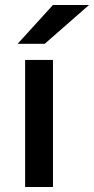

<svg xmlns="http://www.w3.org/2000/svg" viewBox="-20 -752 378 772"><path d="M81 0V-511H193V0ZM51 -576 193 -732H338L160 -576Z"/></svg>

Font: Overpass SemiBold
Style: Regular
Weight: 600
Designer: Delve Withrington, Dave Bailey, Thomas Jockin
Foundry: Delve Fonts LLC
Version: Version 4.000